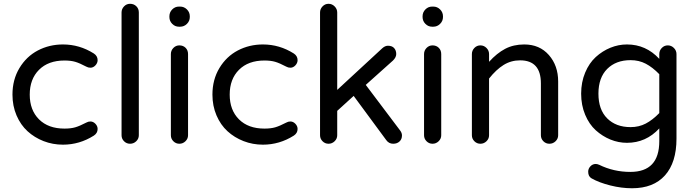

<svg xmlns="http://www.w3.org/2000/svg" viewBox="-20 -755 3675 1015"><path d="M496.1 -73.2Q496.1 -51.3 476.1 -38.1Q400.4 9.8 313 9.8Q258.8 9.8 210.4 -9Q162.1 -27.8 125.5 -61.3Q88.9 -94.7 67.4 -145Q45.9 -195.3 45.9 -254.9Q45.9 -334 82.8 -395.3Q119.6 -456.5 180.2 -488.3Q240.7 -520 313 -520Q400.4 -520 476.1 -472.2Q496.1 -459 496.1 -437Q496.1 -421.9 484.4 -409.4Q472.7 -397 458 -397Q446.3 -397 436 -402.8Q400.9 -421.4 377.7 -428.2Q354.5 -435.1 320.8 -435.1Q235.4 -435.1 186.3 -386Q137.2 -336.9 137.2 -254.9Q137.2 -172.9 186.3 -124Q235.4 -75.2 320.8 -75.2Q354.5 -75.2 377.9 -82Q401.4 -88.9 436 -106.9Q446.3 -112.8 458 -112.8Q472.7 -112.8 484.4 -100.6Q496.1 -88.4 496.1 -73.2Z M713.9 -689V-40Q713.9 -21.5 700.2 -8.3Q686.5 4.9 667.5 4.9Q648.9 4.9 635.7 -8.3Q622.6 -21.5 622.6 -40V-689Q622.6 -707.5 635.7 -721.2Q648.9 -734.9 667.5 -734.9Q687.5 -734.9 700.7 -721.9Q713.9 -709 713.9 -689Z M983.4 -668.9V-665Q983.4 -644 968.3 -628.9Q953.1 -613.8 932.1 -613.8H926.3Q905.3 -613.8 890.4 -628.9Q875.5 -644 875.5 -665V-668.9Q875.5 -689.9 890.4 -705.1Q905.3 -720.2 926.3 -720.2H932.1Q953.1 -720.2 968.3 -705.1Q983.4 -689.9 983.4 -668.9ZM974.1 -469.2V-40Q974.1 -21.5 960.4 -8.3Q946.8 4.9 928.2 4.9Q909.7 4.9 896.5 -8.3Q883.3 -21.5 883.3 -40V-469.2Q883.3 -487.8 896.5 -501.5Q909.7 -515.1 928.2 -515.1Q948.2 -515.1 961.2 -502.2Q974.1 -489.3 974.1 -469.2Z M1553.2 -73.2Q1553.2 -51.3 1533.2 -38.1Q1457.5 9.8 1370.1 9.8Q1315.9 9.8 1267.6 -9Q1219.2 -27.8 1182.6 -61.3Q1146 -94.7 1124.5 -145Q1103 -195.3 1103 -254.9Q1103 -334 1139.9 -395.3Q1176.8 -456.5 1237.3 -488.3Q1297.9 -520 1370.1 -520Q1457.5 -520 1533.2 -472.2Q1553.2 -459 1553.2 -437Q1553.2 -421.9 1541.5 -409.4Q1529.8 -397 1515.1 -397Q1503.4 -397 1493.2 -402.8Q1458 -421.4 1434.8 -428.2Q1411.6 -435.1 1377.9 -435.1Q1292.5 -435.1 1243.4 -386Q1194.3 -336.9 1194.3 -254.9Q1194.3 -172.9 1243.4 -124Q1292.5 -75.2 1377.9 -75.2Q1411.6 -75.2 1435.1 -82Q1458.5 -88.9 1493.2 -106.9Q1503.4 -112.8 1515.1 -112.8Q1529.8 -112.8 1541.5 -100.6Q1553.2 -88.4 1553.2 -73.2Z M2105 -39.1Q2105 -19 2092 -7.1Q2079.1 4.9 2058.6 4.9Q2035.6 4.9 2022 -14.2L1849.6 -248L1762.7 -168.9V-40Q1762.7 -21.5 1749 -8.3Q1735.4 4.9 1716.8 4.9Q1698.2 4.9 1685.1 -8.3Q1671.9 -21.5 1671.9 -40V-689Q1671.9 -707.5 1685.1 -721.2Q1698.2 -734.9 1716.8 -734.9Q1735.4 -734.9 1749 -721.2Q1762.7 -707.5 1762.7 -689V-279.8L2001 -500Q2015.6 -513.2 2030.8 -513.2Q2052.7 -513.2 2063.7 -500.7Q2074.7 -488.3 2074.7 -469.2Q2074.7 -452.1 2057.6 -435.1L1913.6 -306.2L2094.7 -65.9Q2105 -52.7 2105 -39.1Z M2321.8 -668.9V-665Q2321.8 -644 2306.6 -628.9Q2291.5 -613.8 2270.5 -613.8H2264.6Q2243.7 -613.8 2228.8 -628.9Q2213.9 -644 2213.9 -665V-668.9Q2213.9 -689.9 2228.8 -705.1Q2243.7 -720.2 2264.6 -720.2H2270.5Q2291.5 -720.2 2306.6 -705.1Q2321.8 -689.9 2321.8 -668.9ZM2312.5 -469.2V-40Q2312.5 -21.5 2298.8 -8.3Q2285.2 4.9 2266.6 4.9Q2248 4.9 2234.9 -8.3Q2221.7 -21.5 2221.7 -40V-469.2Q2221.7 -487.8 2234.9 -501.5Q2248 -515.1 2266.6 -515.1Q2286.6 -515.1 2299.6 -502.2Q2312.5 -489.3 2312.5 -469.2Z M2930.7 -324.2V-40Q2930.7 -21.5 2917 -8.3Q2903.3 4.9 2884.3 4.9Q2865.7 4.9 2852.5 -8.3Q2839.4 -21.5 2839.4 -40V-314Q2839.4 -436 2729.5 -436Q2681.6 -436 2642.3 -411.6Q2603 -387.2 2565.4 -339.8V-40Q2565.4 -21.5 2551.8 -8.3Q2538.1 4.9 2519.5 4.9Q2501 4.9 2487.8 -8.3Q2474.6 -21.5 2474.6 -40V-469.2Q2474.6 -487.8 2487.8 -501.5Q2501 -515.1 2519.5 -515.1Q2538.1 -515.1 2551.8 -501.5Q2565.4 -487.8 2565.4 -469.2V-428.2Q2606.4 -473.6 2650.4 -496.8Q2694.3 -520 2751.5 -520Q2832.5 -520 2881.6 -464.1Q2930.7 -408.2 2930.7 -324.2Z M3556.2 -469.2V-22Q3556.2 104 3495.4 172.1Q3434.6 240.2 3321.3 240.2Q3265.1 240.2 3206.1 225.3Q3147 210.4 3107.4 188Q3089.4 177.7 3089.4 152.8Q3089.4 136.7 3101.1 124.3Q3112.8 111.8 3129.4 111.8Q3137.2 111.8 3147.5 116.2Q3224.1 153.8 3312.5 153.8Q3465.3 153.8 3465.3 -8.8V-76.2Q3395 0 3294.4 0Q3249.5 0 3207 -17.3Q3164.6 -34.7 3129.6 -66.2Q3094.7 -97.7 3073.5 -148.2Q3052.2 -198.7 3052.2 -259.8Q3052.2 -320.8 3073.5 -371.3Q3094.7 -421.9 3129.6 -453.6Q3164.6 -485.4 3207 -502.7Q3249.5 -520 3294.4 -520Q3395 -520 3465.3 -443.8V-469.2Q3465.3 -487.8 3478.5 -501.5Q3491.7 -515.1 3510.3 -515.1Q3528.8 -515.1 3542.5 -501.5Q3556.2 -487.8 3556.2 -469.2ZM3313.5 -437Q3236.3 -437 3189.9 -390.6Q3143.6 -344.2 3143.6 -259.8Q3143.6 -175.3 3189.9 -129.2Q3236.3 -83 3313.5 -83Q3357.9 -83 3393.8 -101.8Q3429.7 -120.6 3465.3 -157.2V-362.8Q3429.7 -399.4 3393.8 -418.2Q3357.9 -437 3313.5 -437Z"/></svg>

Font: Aka-Acid-Varela
Style: Regular
Weight: 400
Designer: Joe Prince, Avraham Cornfeld, Cyberella
Foundry: Joe Prince, Avraham Cornfeld, Cyberella
Version: Version 2.000; ttfautohint (v1.5.33-1714) -l 8 -r 50 -G 200 